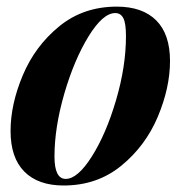

<svg xmlns="http://www.w3.org/2000/svg" viewBox="-20 -551 569 585"><path d="M146 -74.2Q146 -5.9 180.2 -5.9Q216.8 -5.9 260.3 -75Q303.7 -144 333.7 -246.3Q363.8 -348.6 363.8 -440.9Q363.8 -480.5 355.7 -495.8Q347.7 -511.2 331.1 -511.2Q293.5 -511.2 249.8 -440.2Q206.1 -369.1 176 -265.9Q146 -162.6 146 -74.2ZM335.9 -530.8Q414.1 -530.8 456.1 -488.8Q498 -446.8 498 -365.2Q498 -283.7 460.7 -195.1Q423.3 -106.4 349.6 -46.1Q275.9 14.2 173.8 14.2Q96.2 14.2 54.2 -28.1Q12.2 -70.3 12.2 -151.9Q12.2 -233.4 49.6 -322Q86.9 -410.6 160.4 -470.7Q233.9 -530.8 335.9 -530.8Z"/></svg>

Font: PlayfairDisplay-BoldItalic
Style: Bold Italic
Weight: 700
Italic angle: -14.9847°
Designer: Claus Eggers Sørensen
Foundry: Claus Eggers Sørensen
Version: Version 1.002;PS 001.002;hotconv 1.0.70;makeotf.lib2.5.58329